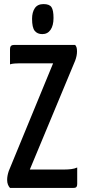

<svg xmlns="http://www.w3.org/2000/svg" viewBox="-20 -920 419 940"><path d="M29 0Q23 -6 19 -16Q15 -26 15 -39Q15 -50 17 -60.5Q19 -71 23 -83L240 -610H75Q64 -610 51 -609Q38 -608 29 -605V-680Q29 -700 48 -700H348Q353 -694 355 -687Q357 -680 357 -668Q357 -647 348 -623L126 -90H294Q312 -90 328.5 -92Q345 -94 358 -100V-19Q358 -10 354.5 -5Q351 0 339 0ZM187 -753Q163 -753 150 -769Q137 -785 137 -828Q137 -860 150.5 -880Q164 -900 193 -900Q222 -900 232 -885Q242 -870 242 -832Q242 -795 227.5 -774Q213 -753 187 -753Z"/></svg>

Font: Yanone Kaffeesatz ExtraLight SemiBold
Style: Regular
Weight: 600
Version: Version 2.003